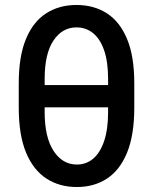

<svg xmlns="http://www.w3.org/2000/svg" viewBox="-20 -746 618 776"><path d="M467.7 -402.3V-312.1H115.8V-402.3ZM522.7 -409.8V-310.4Q522.7 -200.6 493.8 -129.6Q464.8 -58.6 412.6 -24.3Q360.4 9.9 290.5 9.9Q220.5 9.9 167.6 -24.3Q114.7 -58.6 85.2 -129.6Q55.8 -200.6 55.8 -310.4V-409.8Q55.8 -518.5 84.9 -588.4Q114 -658.4 166.5 -692.1Q219.1 -725.9 289.1 -725.9Q359.7 -725.9 412.1 -692.1Q464.5 -658.4 493.6 -588.4Q522.7 -518.5 522.7 -409.8ZM416.9 -293.3V-427.2Q416.9 -496.1 400.9 -542.4Q384.9 -588.8 356.2 -612Q327.4 -635.3 289.1 -635.3Q231.5 -635.3 196 -582Q160.5 -528.8 160.5 -427.2V-293.3Q160.5 -191.1 196.6 -136Q232.6 -81 290.5 -81Q328.8 -81 357.1 -105.1Q385.3 -129.3 401.1 -176.7Q416.9 -224.1 416.9 -293.3Z"/></svg>

Font: InterMG Medium
Style: Regular
Weight: 500
Designer: Rasmus Andersson
Foundry: rsms
Version: Version 3.019;December 26, 2023;FontCreator 15.0.0.2955 64-b